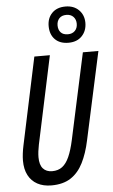

<svg xmlns="http://www.w3.org/2000/svg" viewBox="-64 -1019 632 1070"><g transform="rotate(-5 252.5 -484.0)"><path d="M179.7 9.8Q134.3 9.8 101.3 -8.1Q68.4 -25.9 50.8 -59.6Q33.2 -93.3 33.2 -141.1Q33.2 -159.2 35.9 -181.4Q38.6 -203.6 43.5 -226.1L147 -713.9H233.9L129.4 -222.7Q125.5 -203.6 123.3 -185.8Q121.1 -168 121.1 -152.8Q121.1 -110.4 139.4 -89.6Q157.7 -68.8 190.9 -68.8Q224.6 -68.8 247.3 -86.2Q270 -103.5 286.1 -139.6Q302.2 -175.8 314.5 -232.4L418.5 -713.9H505.4L398.9 -223.1Q383.8 -151.4 357.4 -98.9Q331.1 -46.4 288.3 -18.3Q245.6 9.8 179.7 9.8ZM343.8 -773.9Q295.4 -773.9 268.3 -801.5Q241.2 -829.1 241.2 -876Q241.2 -920.9 268.6 -948.7Q295.9 -976.6 343.8 -976.6Q390.1 -976.6 418.2 -948.7Q446.3 -920.9 446.8 -877.4Q446.8 -832 419.2 -803Q391.6 -773.9 343.8 -773.9ZM344.7 -821.3Q369.1 -821.3 383.8 -836.2Q398.4 -851.1 398.4 -875.5Q398.4 -899.4 384 -914.6Q369.6 -929.7 344.7 -929.7Q318.8 -929.7 304.9 -914.6Q291 -899.4 291 -875.5Q291 -851.1 304.4 -836.2Q317.9 -821.3 344.7 -821.3Z"/></g></svg>

Font: Open Sans Condensed Medium
Style: Italic
Weight: 500
Width: 3
Italic angle: -12°
Designer: Monotype Design Team
Foundry: Monotype Imaging Inc.
Version: Version 3.000